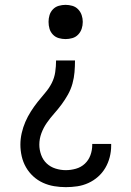

<svg xmlns="http://www.w3.org/2000/svg" viewBox="-20 -548 540 791"><path d="M250 -387Q236 -387 222 -391Q208 -395 198 -405.5Q188 -416 184 -429.5Q180 -443 180 -458Q180 -472 184 -485.5Q188 -499 198 -509.5Q208 -520 222 -524Q236 -528 250 -528Q264 -528 278 -524Q292 -520 302 -509.5Q312 -499 316.5 -485.5Q321 -472 321 -458Q321 -443 316.5 -429.5Q312 -416 302 -405.5Q292 -395 278 -391Q264 -387 250 -387ZM251 223Q227 223 203 219Q179 215 157 205Q135 195 117 178.5Q99 162 87 141Q75 120 69.5 96Q64 72 64 48Q64 24 69.5 0Q75 -24 84.5 -46Q94 -68 107 -88.5Q120 -109 135 -128Q150 -147 166 -165.5Q182 -184 193 -205.5Q204 -227 207.5 -251Q211 -275 211 -299H289Q289 -275 287 -251Q285 -227 278.5 -203.5Q272 -180 260 -158.5Q248 -137 233.5 -117.5Q219 -98 203 -80Q187 -62 173 -42Q159 -22 150.5 1Q142 24 142 48Q142 69 149.5 90Q157 111 172.5 125.5Q188 140 209 146.5Q230 153 251 153Q272 153 293 147Q314 141 329.5 126.5Q345 112 352.5 91.5Q360 71 360 49V45H438V52Q438 76 432 99.5Q426 123 414 143.5Q402 164 384 180Q366 196 344 206Q322 216 298.5 219.5Q275 223 251 223Z"/></svg>

Font: Iosevka NFM
Style: Regular
Weight: 400
Monospace: yes
Designer: Belleve Invis
Foundry: Belleve Invis
Version: Version 29.0.4; ttfautohint (v1.8.4);Nerd Fonts 3.3.0